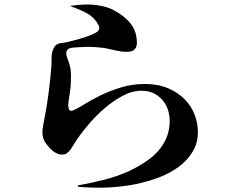

<svg xmlns="http://www.w3.org/2000/svg" viewBox="-20 -807 1040 878"><path d="M422 -660Q442 -673 429 -695Q409 -730 376.5 -747Q344 -764 300 -780Q375 -791 424 -783.5Q473 -776 503 -759Q551 -733 578.5 -697.5Q606 -662 606 -611Q606 -592 595.5 -581Q585 -570 559 -570Q545 -570 532.5 -572Q520 -574 506 -577Q492 -580 477 -583.5Q462 -587 445 -589Q428 -591 409 -592Q390 -593 371.5 -592.5Q353 -592 337 -591Q321 -590 312 -589Q295 -587 289 -580Q283 -573 283 -564Q283 -556 286 -547Q288 -539 292 -530Q295 -521 298 -511Q301 -501 303 -489Q305 -466 304.5 -449.5Q304 -433 303 -410Q301 -397 299.5 -384Q298 -371 296 -360Q294 -348 292.5 -337Q291 -326 293 -318Q295 -293 316 -303Q335 -311 367 -331Q399 -351 442 -372Q484 -392 534.5 -407.5Q585 -423 642 -423Q703 -423 748.5 -403.5Q794 -384 824.5 -353Q855 -322 870 -282.5Q885 -243 885 -203Q885 -155 862.5 -116Q840 -77 801 -47Q762 -17 709 3.5Q656 24 595.5 36Q535 48 468.5 50.5Q402 53 337 47L336 41Q396 30 454.5 15.5Q513 1 571 -25Q671 -73 713.5 -129Q756 -185 756 -253Q756 -277 749 -301.5Q742 -326 726 -346Q710 -366 685.5 -379Q661 -392 627 -392Q583 -392 540 -368.5Q497 -345 458.5 -312Q420 -279 390 -244Q360 -209 343 -185Q331 -169 322 -153.5Q313 -138 304 -125Q295 -113 286 -106.5Q277 -100 264 -100Q233 -100 202 -136Q187 -153 180.5 -168Q174 -183 174 -203Q174 -218 178 -237Q180 -248 182.5 -261Q185 -274 188 -291Q191 -306 195 -331.5Q199 -357 202.5 -384.5Q206 -412 209 -438.5Q212 -465 213 -483Q215 -500 215.5 -512Q216 -524 216 -545Q216 -567 225.5 -587Q235 -607 258 -610Q273 -611 296 -616.5Q319 -622 343 -629Q367 -636 388.5 -644Q410 -652 422 -660Z"/></svg>

Font: XinYuGongZhangJiaSongA
Style: Regular
Weight: 900
Designer: XinYuGong
Foundry: Adobe Systems Incorporated
Version: Version 1.00